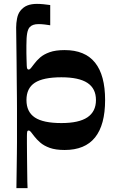

<svg xmlns="http://www.w3.org/2000/svg" viewBox="-20 -762 601 989"><path d="M64.5 207Q65.5 144.6 66 101.3Q66.5 58 67 26.3Q67.5 -5.3 67.5 -30.6Q67.5 -55.9 67.5 -81.6Q67.5 -107.2 67.5 -139.9Q67.5 -175.3 67.5 -201.9Q67.5 -228.6 67.2 -258.6Q66.9 -288.6 66.4 -332.6Q65.9 -376.6 65.4 -445.4Q64.9 -514.3 63.2 -620.3Q63.2 -643 67.9 -667.1Q72.6 -691.3 85.3 -707Q100.3 -725.7 121.1 -733.9Q142 -742 170.3 -742Q185.6 -742 203.3 -740.3Q221 -738.7 238.7 -736V-631.8Q221 -634.4 210.6 -635.8Q200.3 -637.1 193.6 -637.4Q187 -637.8 178 -637.8Q147.6 -637.8 133.3 -622.4Q124 -612.4 120 -590.9Q116 -569.4 116 -527.6Q116 -507.7 116 -487.9Q116 -468.1 116.7 -457.8Q117.3 -435.3 117.8 -423.3Q118.3 -411.4 120.7 -407.5Q123 -403.7 127.7 -403.7Q132.7 -403.7 138.8 -410.6Q145 -417.4 157 -434.1Q168.4 -449.7 186.7 -465.9Q205 -482 235.5 -493Q266 -504 313 -504Q417.7 -504 469.6 -439.4Q521.4 -374.7 521.4 -246.7Q521.4 -118.7 469.6 -54Q417.7 10.6 313 10.6Q266.7 10.6 236.3 -0.3Q206 -11.3 187.2 -27.8Q168.4 -44.3 157 -59.3Q145 -76 138.8 -82.8Q132.7 -89.7 127.7 -89.7Q121.3 -89.7 120 -82.7Q118.7 -75.7 118.7 -60.4Q118.7 -50.1 118.7 -22.3Q118.7 5.6 119.2 41.4Q119.7 77.3 120 112.1Q120.3 147 120.8 172.8Q121.3 198.7 122 207ZM116.3 -246.7Q116.3 -185.6 159.6 -156.8Q202.9 -128.1 296.3 -128.1Q386.6 -128.1 430.5 -157.8Q474.3 -187.5 474.3 -246.7Q474.3 -305.9 430.5 -334.9Q386.6 -363.9 296.3 -363.9Q202.9 -363.9 159.6 -335.9Q116.3 -307.8 116.3 -246.7Z"/></svg>

Font: Ojuju ExtraLight
Style: Regular
Weight: 200
Designer: Chisaokwu Joboson, Mirko Velimirovic
Foundry: Udi Foundry
Version: Version 1.000